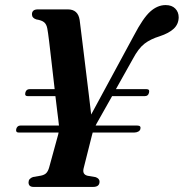

<svg xmlns="http://www.w3.org/2000/svg" viewBox="-20 -737 724 757"><path d="M44 -228.5Q48 -242 60.5 -242H212.5Q212 -247.5 211.2 -253Q210.5 -258.5 210 -264Q208.5 -274.5 205.5 -299.8Q202.5 -325 198.5 -358H89Q76.5 -358 80 -372Q83.5 -385.5 96.5 -385.5H195.5Q190 -433 184.2 -483.8Q178.5 -534.5 173.8 -573.2Q169 -612 166.5 -624.5Q163.5 -641 154.2 -649Q145 -657 123 -660.5Q106 -666 106 -680.5Q106 -700 129.5 -700H247.5Q287.5 -700 294 -658.5Q295.5 -646.5 299.5 -614.5Q303.5 -582.5 308.8 -539.2Q314 -496 319.8 -449Q325.5 -402 330.8 -359Q336 -316 339.5 -285.5L508 -597Q544 -666 572.5 -691.5Q601 -717 633 -717Q657.5 -717 671 -703.2Q684.5 -689.5 684.5 -668.5Q684 -641.5 665 -623.8Q646 -606 609.5 -594Q573.5 -583 549.8 -564.8Q526 -546.5 504 -505L437 -385.5H558Q571 -385.5 567.5 -371.5Q564.5 -358 551 -358H422L360.5 -249Q358.5 -245.5 357 -242H521Q537 -242 533.5 -228.5Q532 -222 525 -218.2Q518 -214.5 509.5 -214.5H345.5Q344 -209.5 342.5 -203.5L309.5 -72.5Q304 -49 325.5 -44L357.5 -38.5Q372.5 -32.5 372.5 -21Q372.5 0 347 0H112.5Q92.5 0 92.5 -18Q92.5 -33 110 -39L141.5 -44.5Q156 -47.5 163 -55.2Q170 -63 174 -77.5L209.5 -207Q210.5 -211 211 -214.5H53.5Q41 -214.5 44 -228.5Z"/></svg>

Font: Fraunces 144pt S050 SemiBold
Style: Italic
Weight: 600
Italic angle: -16°
Version: Version 1.000; ttfautohint (v1.8.3)